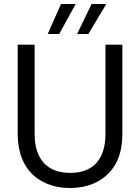

<svg xmlns="http://www.w3.org/2000/svg" viewBox="-20 -922 696 954"><path d="M327 12C424 12 506 -25 553 -105C576 -145 588 -196 588 -258V-700H504V-257C504 -121 434 -63 329 -63C224 -63 152 -121 152 -257V-700H68V-258C68 -134 119 -55 197 -17C236 3 279 12 327 12ZM419 -753 508 -902H435L363 -753ZM274 -753 356 -902H283L217 -753Z"/></svg>

Font: Rootstock Sans Body
Style: Regular
Weight: 400
Designer: Colophon Foundry, Jonny Pinhorn
Foundry: Colophon Foundry
Version: Version 1.200;FEAKit 1.0